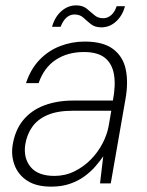

<svg xmlns="http://www.w3.org/2000/svg" viewBox="-20 -684 550 716"><path d="M171 12Q116 12 82.5 -9.5Q49 -31 35 -66.5Q21 -102 27 -142Q36 -199 66.5 -236Q97 -273 145 -291Q193 -309 253 -309H401Q412 -366 405 -406.5Q398 -447 371 -468.5Q344 -490 293 -490Q232 -490 188 -461Q144 -432 124 -374H77Q94 -426 127 -460.5Q160 -495 204 -512Q248 -529 296 -529Q365 -529 402 -501Q439 -473 449 -425Q459 -377 448 -315L393 0H353L365 -101Q354 -85 337 -65Q320 -45 296.5 -27.5Q273 -10 242 1Q211 12 171 12ZM183 -28Q223 -28 257.5 -45Q292 -62 318.5 -89Q345 -116 362 -148.5Q379 -181 385 -213L395 -271H251Q194 -271 157 -255Q120 -239 100 -210.5Q80 -182 74 -144Q67 -94 94.5 -61Q122 -28 183 -28ZM174 -584Q185 -622 209.5 -643Q234 -664 264 -664Q288 -664 303 -652Q318 -640 331.5 -628Q345 -616 365 -616Q381 -616 394.5 -627.5Q408 -639 415 -661H446Q437 -626 413 -604Q389 -582 358 -582Q334 -582 319 -594Q304 -606 291 -618Q278 -630 258 -630Q241 -630 228 -618.5Q215 -607 206 -584Z"/></svg>

Font: DM Sans 11pt ExtraLight
Style: Italic
Weight: 250
Italic angle: -10°
Version: Version 4.004;gftools[0.9.30]